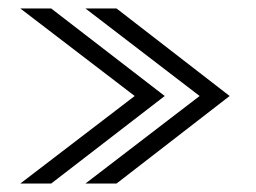

<svg xmlns="http://www.w3.org/2000/svg" viewBox="-20 -474 606 454"><path d="M182 -40H255.5L523 -247L255.5 -454H182L452 -247ZM28 -40H101L369.5 -247L101 -454H28L298.5 -247Z"/></svg>

Font: Anybody Expanded Light
Style: Regular
Weight: 300
Width: 7
Version: Version 1.113;gftools[0.9.25]